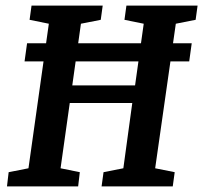

<svg xmlns="http://www.w3.org/2000/svg" viewBox="-20 -668 728 688"><path d="M68 -448 77 -513H667L658 -448ZM5 0 11 -51 82 -65 155 -583 86 -597 93 -648H348L341 -597L270 -583L239 -362H464L495 -583L426 -597L433 -648H688L681 -597L610 -583L536 -65L606 -51L599 0H344L351 -51L422 -65L454 -299H230L197 -65L266 -51L260 0Z"/></svg>

Font: Faustina SemiBold
Style: Italic
Weight: 600
Italic angle: -8°
Designer: Alfonso Garcia
Foundry: http://www.omnibus-type.com
Version: Version 1.200